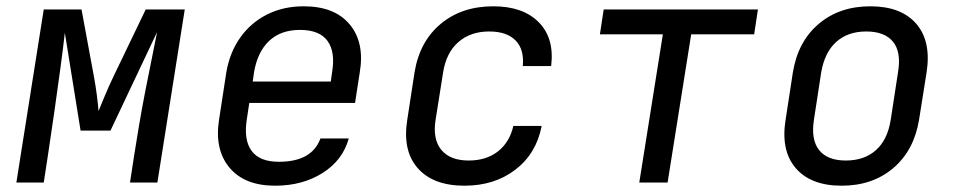

<svg xmlns="http://www.w3.org/2000/svg" viewBox="-20 -580 3040 610"><path d="M32 0 119 -550H239L278 -339Q284 -307 288 -275.5Q292 -244 293 -227Q300 -244 313 -275.5Q326 -307 342 -340L443 -550H567L480 0H393L406 -85Q413 -130 422 -183Q431 -236 441.5 -290Q452 -344 462 -392.5Q472 -441 479 -478L331 -165H236L186 -476Q181 -431 172 -364Q163 -297 152.5 -224Q142 -151 132 -85L119 0Z M854 10Q757 10 709 -47.5Q661 -105 676 -200L699 -350Q710 -414 743.5 -461Q777 -508 828.5 -534Q880 -560 945 -560Q1043 -560 1091 -502.5Q1139 -445 1123 -350L1108 -253H772L764 -200Q754 -135 779.5 -100.5Q805 -66 866 -66Q971 -66 998 -140H1088Q1069 -71 1005 -30.5Q941 10 854 10ZM783 -321H1031L1035 -350Q1046 -415 1020.5 -450Q995 -485 933 -485Q872 -485 835 -450Q798 -415 787 -350Z M1456 10Q1356 10 1307 -46Q1258 -102 1274 -200L1297 -350Q1313 -448 1380 -504Q1447 -560 1547 -560Q1642 -560 1692 -509Q1742 -458 1731 -370H1641Q1646 -423 1618 -451.5Q1590 -480 1534 -480Q1475 -480 1436.5 -446.5Q1398 -413 1388 -351L1364 -200Q1354 -138 1382 -104Q1410 -70 1469 -70Q1525 -70 1562 -99Q1599 -128 1611 -180H1701Q1684 -92 1617.5 -41Q1551 10 1456 10Z M2011 0 2086 -471H1886L1898 -550H2388L2376 -471H2176L2101 0Z M2654 10Q2556 10 2508 -46Q2460 -102 2476 -200L2499 -350Q2515 -448 2581 -504Q2647 -560 2745 -560Q2843 -560 2891 -504.5Q2939 -449 2924 -351L2900 -200Q2884 -102 2818 -46Q2752 10 2654 10ZM2667 -70Q2726 -70 2763 -103Q2800 -136 2810 -200L2833 -350Q2844 -414 2817.5 -447Q2791 -480 2732 -480Q2674 -480 2637 -447Q2600 -414 2589 -350L2566 -200Q2556 -136 2582.5 -103Q2609 -70 2667 -70Z"/></svg>

Font: NKDuy Mono
Style: Italic
Weight: 400
Italic angle: -9°
Monospace: yes
Designer: NKDuy
Foundry: NKDuy
Version: Version 2.251; ttfautohint (v1.8.4.7-5d5b)